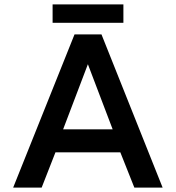

<svg xmlns="http://www.w3.org/2000/svg" viewBox="-20 -856 802 876"><path d="M220 -836H543V-752H220ZM320 -699H443L722 0H593L529 -161H233L170 0H40ZM494 -266 381 -563 268 -266Z"/></svg>

Font: Prompt Medium
Style: Regular
Weight: 500
Designer: Katatrad Team
Foundry: CadsonDemak
Version: Version 1.001